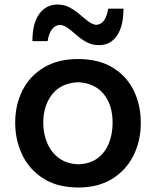

<svg xmlns="http://www.w3.org/2000/svg" viewBox="-20 -812 686 845"><path d="M325.7 13.2Q232.4 13.2 170.4 -26.6Q108.4 -66.4 77.6 -131.3Q46.9 -196.3 46.9 -271.5Q46.9 -352.1 79.6 -415.5Q112.3 -479 174.1 -515.6Q235.8 -552.2 323.2 -552.2Q413.6 -552.2 475.1 -515.1Q536.6 -478 568.1 -414.3Q599.6 -350.6 599.6 -271.5Q599.6 -190.9 566.9 -126.5Q534.2 -62 472.9 -24.4Q411.6 13.2 325.7 13.2ZM325.2 -88.9Q376.5 -90.8 409.9 -116Q443.4 -141.1 459.5 -182.1Q475.6 -223.1 475.6 -271.5Q475.6 -350.1 436.5 -397.9Q397.5 -445.8 325.2 -450.2Q248.5 -446.8 209.5 -396.7Q170.4 -346.7 170.4 -271.5Q170.4 -224.1 187.5 -183.1Q204.6 -142.1 239 -116.5Q273.4 -90.8 325.2 -88.9ZM416.5 -613.3Q385.7 -613.3 361.8 -626.2Q337.9 -639.2 318.1 -656.5Q298.3 -673.8 280.3 -687.5Q262.2 -701.2 243.7 -702.6Q200.2 -698.7 189.5 -630.9H122.6Q122.6 -709 152.6 -750.5Q182.6 -792 233.4 -792Q262.7 -792 286.6 -779.1Q310.5 -766.1 330.6 -748.8Q350.6 -731.4 368.7 -717.8Q386.7 -704.1 404.3 -702.6Q426.3 -704.6 438.5 -722.9Q450.7 -741.2 456.5 -773.9H523.4Q523.4 -696.3 494.6 -654.8Q465.8 -613.3 416.5 -613.3Z"/></svg>

Font: Pinar-DS3-FD SemiBold
Style: Regular
Weight: 600
Designer: Amin Abedi
Version: Version 3.000